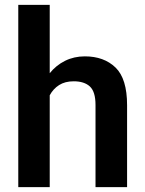

<svg xmlns="http://www.w3.org/2000/svg" viewBox="-20 -770 598 790"><path d="M184.6 -750V-468.8Q210.9 -501.5 247.8 -519.8Q284.7 -538.1 329.1 -538.1Q407.7 -538.1 455.3 -492.2Q502.9 -446.3 502.9 -336.9V0H373V-337.9Q373 -392.6 349.9 -414.1Q326.7 -435.5 283.2 -435.5Q247.6 -435.5 223.1 -419.9Q198.7 -404.3 184.6 -377.9V0H55.2V-750Z"/></svg>

Font: Vazirmatn UI FD SemiBold
Style: Regular
Weight: 600
Designer: Saber Rastikerdar
Foundry: Saber Rastikerdar
Version: Version 33.003